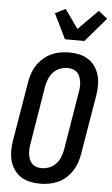

<svg xmlns="http://www.w3.org/2000/svg" viewBox="-64 -1033 629 1082"><g transform="rotate(5 250.5 -491.5)"><path d="M205 8Q175 8 147 2Q119 -4 96 -19Q73 -34 57.5 -56.5Q42 -79 34.5 -106Q27 -133 27 -162.5Q27 -192 32 -222L88 -556Q92 -581 100.5 -606Q109 -631 123.5 -653Q138 -675 159 -693.5Q180 -712 204 -723Q228 -734 253.5 -738.5Q279 -743 304 -743Q334 -743 362 -737Q390 -731 413 -716Q436 -701 451.5 -678.5Q467 -656 474.5 -629Q482 -602 482 -572.5Q482 -543 477 -513L421 -179Q417 -154 408.5 -129Q400 -104 385.5 -82Q371 -60 350.5 -41.5Q330 -23 305.5 -12Q281 -1 255.5 3.5Q230 8 205 8ZM205 -80Q227 -80 248.5 -88Q270 -96 286 -113Q302 -130 310.5 -151Q319 -172 323 -193L378 -528Q381 -543 381.5 -558Q382 -573 379.5 -587Q377 -601 372 -614Q367 -627 357 -636.5Q347 -646 333 -650.5Q319 -655 304 -655Q282 -655 260.5 -647Q239 -639 223 -622Q207 -605 198.5 -584Q190 -563 186 -542L131 -207Q128 -192 128 -177Q128 -162 130 -148Q132 -134 137.5 -121Q143 -108 152.5 -98.5Q162 -89 176 -84.5Q190 -80 205 -80ZM274 -815 205 -956 263 -986 339 -879 450 -991 501 -951 384 -815Z"/></g></svg>

Font: Iosevka Semibold
Style: Italic
Weight: 600
Italic angle: -9°
Monospace: yes
Designer: Belleve Invis
Foundry: Belleve Invis
Version: Version 32.5.0; ttfautohint (v1.8.4)